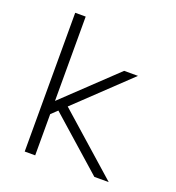

<svg xmlns="http://www.w3.org/2000/svg" viewBox="-120 -743 770 840"><g transform="rotate(20 265.0 -323.0)"><path d="M136.7 0H87.9V-646H136.7V-253.4L376 -480.5H440.4L197.3 -249.5L479 0H412.1L165 -218.8L136.7 -191.9Z"/></g></svg>

Font: AzarMehrMonospaced
Style: SansRegular
Weight: 1
Designer: Amin Abedi
Version: Version 1.00